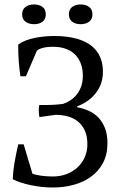

<svg xmlns="http://www.w3.org/2000/svg" viewBox="-20 -836 541 868"><path d="M219.2 11.7Q192.9 11.7 167.5 8.8Q142.1 5.9 118.7 1Q95.2 -3.9 74.7 -10.7Q54.2 -17.6 38.1 -25.4Q38.1 -40 40 -59.8Q42 -79.6 45.7 -100.8Q49.3 -122.1 53.7 -143.6Q58.1 -165 62.5 -183.6H86.9L126.5 -51.3Q131.8 -48.3 142.3 -45.9Q152.8 -43.5 165.5 -41.7Q178.2 -40 192.1 -39.1Q206.1 -38.1 218.3 -38.1Q252.9 -38.1 281.7 -49.3Q310.5 -60.5 331.3 -80.1Q352.1 -99.6 363.5 -126.2Q375 -152.8 375 -183.6Q375 -221.2 363 -246.6Q351.1 -272 331.3 -287.6Q311.5 -303.2 285.4 -310.1Q259.3 -316.9 231.4 -316.9L158.2 -306.6Q155.8 -319.8 155.3 -333.7Q154.8 -347.7 157.7 -361.3H188Q195.8 -361.3 206.1 -361.6Q216.3 -361.8 226.8 -362.5Q237.3 -363.3 247.3 -364.3Q257.3 -365.2 264.6 -366.2Q308.1 -381.3 331.3 -414.6Q354.5 -447.8 354.5 -493.7Q354.5 -524.4 345.2 -548.8Q335.9 -573.2 318.6 -590.1Q301.3 -606.9 276.6 -615.7Q252 -624.5 221.2 -624.5Q189.9 -624.5 171.4 -618.9Q152.8 -613.3 146.5 -606.4L97.2 -491.2H72.3Q70.3 -503.9 68.4 -520.8Q66.4 -537.6 64.9 -556.6Q63.5 -575.7 62.7 -595.7Q62 -615.7 62.5 -634.8Q77.1 -645.5 96.9 -653.1Q116.7 -660.6 138.9 -665Q161.1 -669.4 183.8 -671.4Q206.5 -673.3 226.6 -673.3Q252 -673.3 278.1 -670.4Q304.2 -667.5 328.4 -660.6Q352.5 -653.8 374 -641.8Q395.5 -629.9 411.4 -611.8Q427.2 -593.8 436.3 -568.8Q445.3 -543.9 445.3 -510.7Q445.3 -486.8 438.5 -463.9Q431.6 -440.9 417.2 -420.7Q402.8 -400.4 380.9 -383.5Q358.9 -366.7 328.6 -355V-351.1Q356.9 -346.2 382.1 -334.7Q407.2 -323.2 425.8 -303.5Q444.3 -283.7 455.1 -255.4Q465.8 -227.1 465.8 -188.5Q465.8 -137.2 445.6 -99.4Q425.3 -61.5 391.1 -36.9Q356.9 -12.2 312.3 -0.2Q267.6 11.7 219.2 11.7ZM80.1 -771Q80.1 -793.5 95.5 -804.7Q110.8 -815.9 134.3 -815.9Q157.2 -815.9 172.1 -804.7Q187 -793.5 187 -771Q187 -749 172.1 -737.8Q157.2 -726.6 134.3 -726.6Q110.8 -726.6 95.5 -737.8Q80.1 -749 80.1 -771ZM291.5 -771Q291.5 -793.5 306.4 -804.7Q321.3 -815.9 344.2 -815.9Q367.7 -815.9 382.8 -804.7Q397.9 -793.5 397.9 -771Q397.9 -749 382.8 -737.8Q367.7 -726.6 344.2 -726.6Q321.3 -726.6 306.4 -737.8Q291.5 -749 291.5 -771Z"/></svg>

Font: PT Astra Serif
Style: Regular
Weight: 400
Designer: A.Korolkova, I. Chaeva
Foundry: ParaType Ltd
Version: Version 1.002